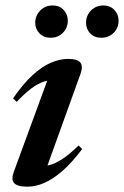

<svg xmlns="http://www.w3.org/2000/svg" viewBox="-20 -690 466 722"><path d="M32.5 -45.5 167 -412 188.5 -388.5Q166.5 -390 144.2 -382.8Q122 -375.5 97.5 -357.2Q73 -339 43 -307L29 -320Q67 -375 102.5 -407.5Q138 -440 171.5 -454.2Q205 -468.5 236 -468.5Q271 -468.5 282 -454.8Q293 -441 283 -413L148 -38.5L124 -65.5Q144.5 -63.5 167 -69.5Q189.5 -75.5 216.2 -93.2Q243 -111 275.5 -143L289 -129.5Q250.5 -78.5 214.8 -47.2Q179 -16 146.2 -2Q113.5 12 83 12Q45 12 33 -1.8Q21 -15.5 32.5 -45.5ZM170.5 -548Q144.5 -548 128.5 -564.5Q112.5 -581 112.5 -604.5Q112.5 -622.5 121 -637Q129.5 -651.5 144 -660.5Q158.5 -669.5 177.5 -669.5Q203.5 -669.5 219.2 -652.8Q235 -636 235 -612Q235 -594.5 226.8 -580Q218.5 -565.5 204 -556.8Q189.5 -548 170.5 -548ZM361 -548Q335 -548 319.2 -564.5Q303.5 -581 303.5 -604.5Q303.5 -622.5 311.8 -637Q320 -651.5 334.8 -660.5Q349.5 -669.5 368 -669.5Q394 -669.5 410 -652.8Q426 -636 426 -612Q426 -594.5 417.8 -580Q409.5 -565.5 395 -556.8Q380.5 -548 361 -548Z"/></svg>

Font: Newsreader 36pt SemiBold
Style: Italic
Weight: 600
Italic angle: -17°
Designer: Hugues Gentile
Foundry: Production Type
Version: Version 1.003